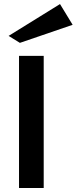

<svg xmlns="http://www.w3.org/2000/svg" viewBox="-20 -939 383 959"><path d="M75 0V-660H198.3V0ZM79.4 -724.9 23 -759.7 279.7 -918.7 342.8 -815.1Z"/></svg>

Font: Panamera Thin
Style: Regular
Weight: 100
Designer: Bastien Sozeau
Foundry: NBR — Bastien Sozeau
Version: Version 3.003;gftools[0.9.33]